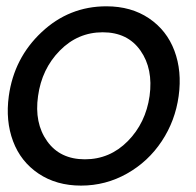

<svg xmlns="http://www.w3.org/2000/svg" viewBox="-20 -579 620 606"><path d="M7.8 -275.9Q24.4 -396 111.3 -477.5Q198.2 -559.1 315.9 -559.1Q394 -559.1 450.2 -521.2Q506.3 -483.4 530.5 -418.9Q554.7 -354.5 543.9 -275.9Q533.2 -197.8 490.5 -133.3Q447.8 -68.8 380.6 -31Q313.5 6.8 235.8 6.8Q158.2 6.8 101.8 -31Q45.4 -68.8 21.2 -133.3Q-2.9 -197.8 7.8 -275.9ZM452.1 -275.9Q463.9 -361.8 423.3 -419.4Q382.8 -477.1 304.2 -477.1Q225.6 -477.1 168.7 -419.2Q111.8 -361.3 100.1 -275.9Q87.9 -190.9 128.7 -133.5Q169.4 -76.2 248 -76.2Q326.7 -76.2 383.3 -133.5Q439.9 -190.9 452.1 -275.9Z"/></svg>

Font: Oakes Grotesk
Style: Italic
Weight: 400
Italic angle: -8°
Designer: Samuel Oakes
Foundry: Samuel Oakes
Version: Version 1.000;PS 001.000;hotconv 1.0.88;makeotf.lib2.5.64775